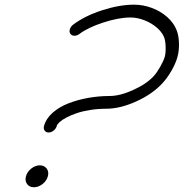

<svg xmlns="http://www.w3.org/2000/svg" viewBox="-20 -789 774 809"><path d="M165.3 -257.8Q173.6 -288.8 201.5 -313.7Q229.5 -338.6 268.6 -353.6Q307.6 -368.7 352.1 -376.6Q396.5 -384.5 441.4 -384.5Q485.4 -384.5 541.6 -410Q597.9 -435.5 627.9 -468.5Q640.9 -482.7 655.4 -508.3Q669.9 -533.9 674.3 -550Q678.7 -566.2 677.9 -591.8Q677 -617.4 671.6 -631.6Q663.3 -653.1 641.1 -672.4Q618.9 -691.7 588.9 -703.5Q558.8 -715.3 530 -715.3Q480.2 -715.3 415.2 -694.1Q350.1 -672.9 314.5 -645.8Q304.4 -638.2 293.2 -638.4Q282 -638.7 276.6 -646.5Q271 -654.3 274.3 -665.6Q277.6 -677 287.6 -684.6Q335.9 -721.4 409.4 -745.4Q482.9 -769.3 544.7 -769.3Q583.3 -769.3 620.4 -755.4Q657.5 -741.5 685.2 -716.6Q712.9 -691.7 724.6 -660.9Q733.2 -638.2 734.1 -607.4Q735.1 -576.7 728 -550Q720.9 -523.4 703.5 -492.7Q686 -461.9 665.3 -439.2Q622.6 -392.6 554.3 -361.7Q486.1 -330.8 427 -330.8Q392.3 -330.8 359.7 -325.6Q327.1 -320.3 303.2 -312.1Q279.3 -304 260.5 -294.1Q241.7 -284.2 231.3 -274.8Q220.9 -265.4 219 -257.8Q216.1 -246.8 205.9 -238.8Q195.8 -230.7 184.8 -230.7Q173.8 -230.7 168.1 -238.8Q162.4 -246.8 165.3 -257.8ZM94.1 -13.5Q84.2 -27.1 89.4 -46.1Q94.5 -65.2 111.6 -78.7Q128.7 -92.3 147.7 -92.3Q166.7 -92.3 176.8 -78.7Q186.8 -65.2 181.6 -46.1Q176.5 -27.1 159.3 -13.5Q142.1 0 123 0Q104 0 94.1 -13.5Z"/></svg>

Font: Tecnico
Style: FinoInclinado
Weight: 400
Italic angle: -15°
Version: Version 1.3